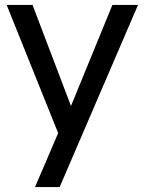

<svg xmlns="http://www.w3.org/2000/svg" viewBox="-20 -569 587 779"><path d="M122 190H222L540 -549H436L268 -139L112 -549H7L216 -29Z"/></svg>

Font: Involve Medium
Style: Regular
Weight: 500
Designer: Stefan Peev
Foundry: Context Ltd.
Version: Version 1.001